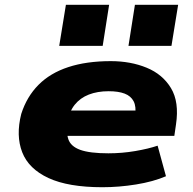

<svg xmlns="http://www.w3.org/2000/svg" viewBox="-20 -773 810 804"><path d="M409 11Q266 11 183 -27.5Q100 -66 73 -135.5Q46 -205 69 -296Q92 -368 141 -417.5Q190 -467 266 -492Q342 -517 444 -517Q527 -517 594 -489.5Q661 -462 696 -404Q731 -346 717 -252L710 -204H224L241 -310H568L546 -289Q551 -327 539.5 -349Q528 -371 502 -381Q476 -391 435 -391Q388 -391 352 -377Q316 -363 293 -334.5Q270 -306 263 -262L264 -267Q256 -221 266 -190.5Q276 -160 316 -145.5Q356 -131 434 -131Q491 -131 546.5 -140.5Q602 -150 640 -163L675 -35Q621 -12 549.5 -0.5Q478 11 409 11ZM518 -581 545 -753H726L698 -581ZM228 -581 256 -753H437L410 -581Z"/></svg>

Font: Nunito Sans 7pt Expanded Black
Style: Italic
Weight: 900
Width: 7
Italic angle: -9°
Designer: Vernon Adams
Foundry: Vernon Adams
Version: Version 3.101;gftools[0.9.27]